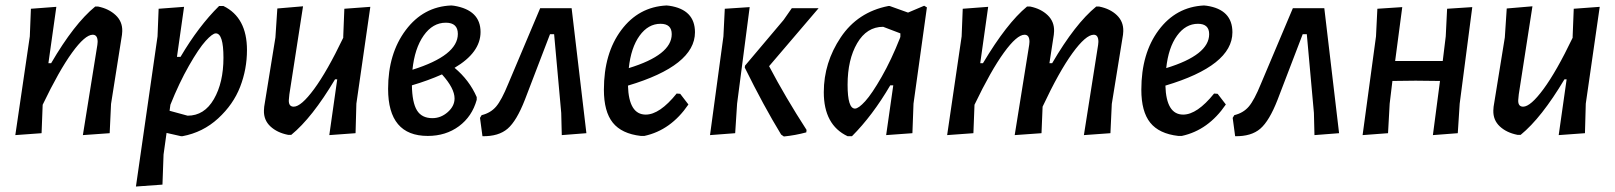

<svg xmlns="http://www.w3.org/2000/svg" viewBox="-20 -490 5906 702"><path d="M36 4 89 -357 93 -458 186 -465 157 -259H167Q251 -403 328 -466H339Q378 -458 403 -434.5Q428 -411 427 -376L426 -363L386 -110L381 -3L283 4L336 -326L337 -337Q337 -363 319 -363Q291 -363 243.5 -297.5Q196 -232 136 -107L132 -3Z M653 -465 627 -282H640Q706 -394 781 -468H797Q883 -426 883 -307Q883 -237 858 -172.5Q833 -108 777.5 -57Q722 -6 647 8H642L589 -4L578 75L574 185L477 192L556 -357L560 -458ZM769 -368Q757 -368 732 -340.5Q707 -313 671 -250Q635 -187 603 -107L600 -85L666 -67Q727 -67 762 -127.5Q797 -188 797 -279Q797 -368 769 -368Z M1088 -467 1038 -145 1036 -124Q1035 -100 1054 -100Q1081 -100 1128.5 -164.5Q1176 -229 1235 -352V-357L1239 -458L1334 -465L1283 -111L1280 -3L1184 4L1213 -200H1205Q1121 -59 1045 3H1033Q993 -5 968.5 -28Q944 -51 945 -86L946 -100L987 -353L994 -459Z M1544 7Q1399 7 1399 -165Q1399 -294 1463.5 -380Q1528 -466 1630 -470L1640 -469Q1737 -453 1737 -373Q1737 -298 1642 -242Q1696 -197 1723 -135V-125Q1706 -64 1658 -28.5Q1610 7 1544 7ZM1610 -407Q1562 -407 1529 -360Q1496 -313 1488 -235Q1654 -287 1654 -366Q1654 -407 1610 -407ZM1642 -130Q1642 -167 1596 -218Q1544 -195 1486 -178Q1487 -115 1504.5 -86.5Q1522 -58 1561 -58Q1592 -58 1617 -80Q1642 -102 1642 -130Z M1955 -460H2070L2124 -3L2034 4L2032 -77L2006 -365H1991L1899 -125Q1869 -48 1836 -19.5Q1803 9 1744 8L1735 -59L1741 -69Q1774 -77 1794 -100.5Q1814 -124 1838 -183Z M2497 -108Q2433 -14 2336 7H2323Q2253 -1 2220.5 -41.5Q2188 -82 2188 -162Q2188 -295 2251.5 -380Q2315 -465 2417 -470L2427 -469Q2521 -455 2521 -372Q2521 -250 2276 -177Q2279 -71 2341 -71Q2392 -71 2454 -148L2467 -147ZM2395 -403Q2350 -403 2318.5 -359.5Q2287 -316 2279 -241Q2436 -289 2436 -365Q2436 -403 2395 -403Z M2576 4 2625 -357 2630 -458 2721 -464 2675 -111 2668 -3ZM2973 -460 2792 -248Q2852 -134 2929 -15L2928 -6Q2887 5 2846 9L2836 2Q2772 -103 2703 -243L2704 -250L2845 -417L2875 -460Z M3228 -468H3233L3300 -444L3359 -469L3369 -463L3320 -111L3316 -3L3220 4L3246 -178H3235Q3170 -67 3095 8H3079Q2992 -33 2992 -153Q2992 -261 3054 -353.5Q3116 -446 3228 -468ZM3079 -180Q3079 -93 3106 -93Q3119 -93 3143.5 -120Q3168 -147 3203.5 -209Q3239 -271 3271 -352L3272 -356V-368L3209 -392Q3149 -392 3114 -332Q3079 -272 3079 -180Z M3593 -465 3564 -259H3574Q3661 -405 3735 -466H3747Q3786 -458 3810.5 -434.5Q3835 -411 3834 -376L3833 -363L3817 -259H3827Q3911 -403 3988 -466H3999Q4039 -458 4063.5 -434.5Q4088 -411 4087 -376L4086 -363L4045 -110L4040 -3L3943 4L3995 -326L3996 -337Q3996 -363 3979 -363Q3950 -363 3901 -295.5Q3852 -228 3792 -100L3788 -3L3690 4L3743 -326L3744 -337Q3744 -363 3726 -363Q3698 -363 3650.5 -297.5Q3603 -232 3543 -107L3539 -3L3443 4L3496 -357L3500 -458Z M4462 -108Q4398 -14 4301 7H4288Q4218 -1 4185.5 -41.5Q4153 -82 4153 -162Q4153 -295 4216.5 -380Q4280 -465 4382 -470L4392 -469Q4486 -455 4486 -372Q4486 -250 4241 -177Q4244 -71 4306 -71Q4357 -71 4419 -148L4432 -147ZM4360 -403Q4315 -403 4283.5 -359.5Q4252 -316 4244 -241Q4401 -289 4401 -365Q4401 -403 4360 -403Z M4707 -460H4822L4876 -3L4786 4L4784 -77L4758 -365H4743L4651 -125Q4621 -48 4588 -19.5Q4555 9 4496 8L4487 -59L4493 -69Q4526 -77 4546 -100.5Q4566 -124 4590 -183Z M5107 -464 5081 -267H5255L5266 -357L5271 -458L5363 -464L5317 -111L5310 -3L5219 4L5245 -194L5156 -195L5071 -194L5061 -111L5055 -3L4962 4L5011 -357L5016 -458Z M5583 -467 5533 -145 5531 -124Q5530 -100 5549 -100Q5576 -100 5623.5 -164.5Q5671 -229 5730 -352V-357L5734 -458L5829 -465L5778 -111L5775 -3L5679 4L5708 -200H5700Q5616 -59 5540 3H5528Q5488 -5 5463.5 -28Q5439 -51 5440 -86L5441 -100L5482 -353L5489 -459Z"/></svg>

Font: Alegreya Sans Medium
Style: Italic
Weight: 500
Italic angle: -7°
Designer: Juan Pablo del Peral
Foundry: Huerta Tipografica
Version: Version 2.007